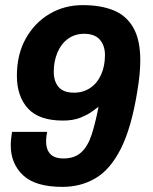

<svg xmlns="http://www.w3.org/2000/svg" viewBox="-20 -718 596 750"><path d="M224 12Q118 12 70 -33.5Q22 -79 22 -150Q22 -163 23.5 -176.5Q25 -190 27 -203H164Q162 -192 161 -183Q160 -174 160 -166Q160 -134 176.5 -116.5Q193 -99 228 -99Q272 -99 298 -123.5Q324 -148 338.5 -193.5Q353 -239 365 -301Q358 -296 340.5 -283Q323 -270 294.5 -258.5Q266 -247 226 -247Q132 -247 89 -294.5Q46 -342 46 -422Q46 -506 81 -568Q116 -630 174 -664Q232 -698 303 -698Q374 -698 424 -677.5Q474 -657 501 -609.5Q528 -562 528 -482Q528 -430 516 -359Q493 -218 452 -137Q411 -56 353.5 -22Q296 12 224 12ZM269 -356Q305 -356 332.5 -374.5Q360 -393 375 -426.5Q390 -460 390 -503Q390 -540 370 -563Q350 -586 309 -586Q272 -586 245 -566Q218 -546 204 -512Q190 -478 190 -438Q190 -400 209 -378Q228 -356 269 -356Z"/></svg>

Font: Archivo VF Beta
Style: Italic
Weight: 400
Italic angle: -10°
Designer: Hector Gatti
Foundry: Omnibus-Type
Version: Version 1.002